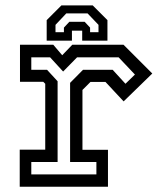

<svg xmlns="http://www.w3.org/2000/svg" viewBox="-20 -710 614 730"><path d="M55 0V-141H152V-391.5L144.5 -399H56V-540H182.5L216.5 -500L255 -540H449.5L559 -430.5L450 -324.5L381 -398.5H324L293.5 -368V-140.5H390.5V0ZM99 -47H346.5V-94H246.5V-395L295.5 -444.5H408.5L457 -391.5L493 -426.5L431 -492H273L220 -438L170.5 -492H99V-444.5H159L199 -401V-94H99ZM332.5 -689.5 388.5 -633.5V-555.5H292.5V-593.5H253.5V-555.5H157.5V-633.5L213.5 -689.5ZM313 -659H232L191 -615.5V-587.5H223V-605L243.5 -627H302L322.5 -605V-587.5H354.5V-615.5Z"/></svg>

Font: Tourney Thin Medium
Style: Regular
Weight: 500
Version: Version 1.015